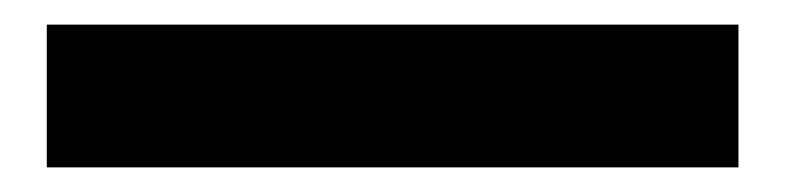

<svg xmlns="http://www.w3.org/2000/svg" viewBox="-20 43 638 156"><path d="M18 179V63H580V179Z"/></svg>

Font: Tomorrow SemiBold
Style: Regular
Weight: 600
Designer: Tony de Marco, Monica Rizzolli
Foundry: Just in Type
Version: Version 2.002